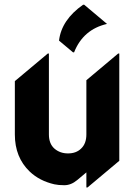

<svg xmlns="http://www.w3.org/2000/svg" viewBox="-20 -787 597 826"><path d="M337.4 -766.6Q337.4 -766.6 342.3 -766.6L440.4 -684.1Q337.9 -660.6 298.8 -562H293.9L233.9 -612.3Q244.6 -701.7 337.4 -766.6ZM356.4 19.5H351.6V-45.4L312 -12.2Q285.6 9.8 256.8 9.8Q231.4 9.8 213.9 5.9Q149.9 -8.8 107.9 -48.8Q43.9 -109.9 43.9 -208.5V-438L185.5 -556.6H190.4V-208.5Q190.4 -168.5 214.4 -147.5Q238.3 -127 272.5 -127Q307.6 -127 328.6 -147.5Q351.6 -168.9 351.6 -208.5V-441.9L488.3 -556.6H493.2V-95.2Z"/></svg>

Font: Gothica
Style: Bold
Weight: 700
Designer: Wojciech Kalinowski "wmk69" (wmk69@o2.pl)
Foundry: Wojciech Kalinowski "wmk69" (wmk69@o2.pl)
Version: Version 2.1.0; 2021-05-14